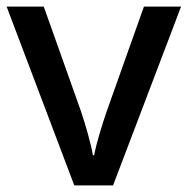

<svg xmlns="http://www.w3.org/2000/svg" viewBox="-20 -559 566 579"><path d="M204 0H321L526 -539H414L302 -224C288 -183 270 -125 264 -91H260C255 -124 238 -182 224 -224L112 -539H0Z"/></svg>

Font: Noto Sans Gujarati UI Medium
Style: Regular
Weight: 500
Designer: Jelle Bosma - Monotype Design Team, Universal Thirst
Foundry: Monotype Imaging Inc.
Version: Version 2.106